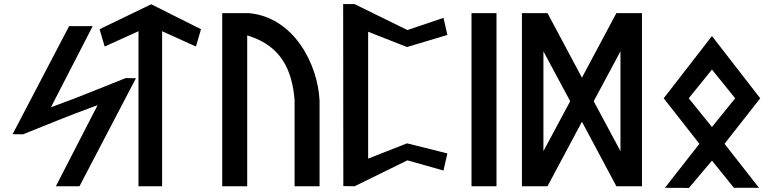

<svg xmlns="http://www.w3.org/2000/svg" viewBox="-20 -924 3774 937"><path d="M41.6 -269.2 91.5 -268.4C207.9 -314 322.3 -362.7 438.8 -404.3L456.2 -410.5L252.6 -15H367.8L643.4 -542.2L593.5 -543C477.1 -497.4 362.7 -448.7 246.2 -407.1L228.8 -400.9L432.4 -796.4H317.2Z M771.1 -771.7 936.2 -696.9 961 -781.5 717.9 -903.2 466 -781.4 490.8 -696.9 655.9 -771.7V-15H771.1Z M1186.4 -15V-751.3L1195.5 -748.4C1351.1 -698.2 1406.2 -583.6 1417.6 -434.1L1417.6 -433.8V-15H1539.5V-433.3C1531.5 -608 1416.1 -840.7 1193.2 -860H1064.5V-15ZM1539.5 -426 1539.5 -425.7C1539.5 -425.7 1539.5 -425.8 1539.5 -425.8Z M1968.4 -777.4 1710.2 -904H1654.7L1655.5 -15.9L1710.3 -15L1968.2 -141.5L2144.3 -91.8L2163.3 -175.3L1966.5 -224.5L1776.6 -150V-769L1966.4 -694.5L2163.3 -753.4L2144.4 -836.8Z M2403 -15V-860H2281V-15Z M3008 -186.4 2877.4 -430 3008 -673.6ZM2632 -673.6 2762.6 -430 2632 -186.4ZM2820 -329.9 2988.1 -15H3112.9V-860H2988.1L2820 -545.1L2651.9 -860H2527.1V-15H2651.9Z M3567.8 -444.4 3454.5 -304.2 3341.2 -444.4 3454.5 -584.5ZM3219 -444.4 3393.2 -222.2 3224.9 -7.4 3342 -6.9 3454.6 -140 3561.7 -7.5H3684L3515.8 -222.2L3690 -444.4L3454.5 -748.1Z"/></svg>

Font: Stormning
Style: Light
Weight: 400
Designer: Robert Jablonski, Mew Too
Foundry: Cannot Into Space Fonts
Version: Version 0.90